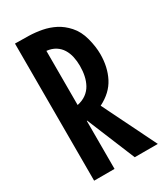

<svg xmlns="http://www.w3.org/2000/svg" viewBox="-181 -795 751 872"><g transform="rotate(-30 194.5 -359.5)"><path d="M47 -719Q83 -719 118.5 -718Q154 -717 187.5 -710.5Q221 -704 251.5 -688.5Q282 -673 308 -644Q335 -614 347 -568.5Q359 -523 359 -484Q359 -416 332 -363.5Q305 -311 243 -280L381 0H260L156 -252H154V0H47ZM154 -335Q182 -341 201 -355Q220 -369 231 -389Q242 -409 247 -433Q252 -457 252 -484Q252 -509 247 -532Q242 -555 230.5 -573.5Q219 -592 200 -604Q181 -616 154 -619Z"/></g></svg>

Font: Osterbar
Style: Regular
Weight: 500
Width: 3
Designer: Peter Wiegel, Basierend auf Erbar schmal-halbfette Grotesk v. Jacob Erbar
Foundry: Peter Wiegel
Version: Version 1.0